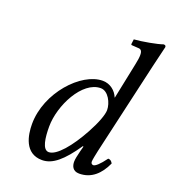

<svg xmlns="http://www.w3.org/2000/svg" viewBox="-130 -796 807 904"><g transform="rotate(20 273.5 -344.0)"><path d="M345 -116 338 -90C332 -66 328 -47 328 -35C328 -16 335 10 369 10C431 10 471 -30 497 -87C492 -96 487 -103 474 -103C447 -66 428 -50 418 -50C415 -50 406 -52 406 -64C406 -73 412 -101 416 -120L522 -583C537 -648 547 -688 547 -688C547 -695 544 -698 535 -698C508 -688 436 -675 395 -672L392 -648C392 -645 393 -643 397 -643L428 -641C441 -641 449 -635 449 -613C449 -602 447 -585 442 -563L405 -384H404C392 -414 363 -439 325 -439C218 -439 81 -291 81 -134C81 -79 95 10 183 10C235 10 282 -30 342 -118ZM345 -194C296 -104 239 -36 200 -36C168 -36 161 -94 161 -150C161 -256 236 -403 328 -403C366 -403 391 -351 391 -316C391 -293 374 -247 345 -194Z"/></g></svg>

Font: Libertinus Serif
Style: Italic
Weight: 400
Italic angle: -12°
Designer: Philipp H. Poll, Khaled Hosny
Foundry: Caleb Maclennan
Version: Version 7.050;RELEASE